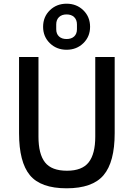

<svg xmlns="http://www.w3.org/2000/svg" viewBox="-20 -1006 723 1038"><path d="M213 -861Q213 -915 249.5 -950.5Q286 -986 340 -986Q394 -986 430.5 -950.5Q467 -915 467 -861Q467 -808 430.5 -772.5Q394 -737 340 -737Q286 -737 249.5 -772.5Q213 -808 213 -861ZM396 -848V-874Q396 -899 381 -913.5Q366 -928 340 -928Q314 -928 299 -913.5Q284 -899 284 -874V-848Q284 -823 299 -809Q314 -795 340 -795Q366 -795 381 -809Q396 -823 396 -848ZM83 -286V-698H188V-267Q188 -173 223.5 -128Q259 -83 342 -83Q424 -83 459.5 -128.5Q495 -174 495 -267V-698H600V-286Q600 -130 540 -59Q480 12 340 12Q200 12 141.5 -59Q83 -130 83 -286Z"/></svg>

Font: Anuphan Medium
Style: Regular
Weight: 500
Designer: Mike Abbink, Paul van der Laan, Pieter van Rosmalen, Mint Tantisuwanna
Foundry: Bold Monday; Cadson Demak
Version: Version 3.002;hotconv 1.0.109;makeotfexe 2.5.65596